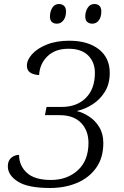

<svg xmlns="http://www.w3.org/2000/svg" viewBox="-20 -927 617 957"><path d="M230 10Q119 10 69 -22Q19 -54 19 -98Q19 -126 36 -140.5Q53 -155 75 -155Q75 -102 113.5 -66Q152 -30 234 -30Q315 -30 368 -78.5Q421 -127 421 -215Q421 -276 384 -314.5Q347 -353 277 -353H204L212 -394H287Q363 -394 408 -439Q453 -484 453 -564Q453 -617 419.5 -650.5Q386 -684 321 -684Q255 -684 216.5 -646.5Q178 -609 175 -553Q148 -554 131 -565Q114 -576 114 -600Q114 -628 140 -657Q166 -686 213.5 -705Q261 -724 326 -724Q418 -724 472.5 -681.5Q527 -639 527 -564Q527 -509 503 -470Q479 -431 441.5 -407Q404 -383 364 -374V-373Q394 -366 424.5 -346Q455 -326 475 -293Q495 -260 495 -214Q495 -140 459 -90Q423 -40 363 -15Q303 10 230 10ZM440 -809Q425 -809 415 -817.5Q405 -826 405 -845Q405 -869 417 -888Q429 -907 450 -907Q466 -907 475.5 -898Q485 -889 485 -870Q485 -842 472.5 -825.5Q460 -809 440 -809ZM264 -809Q248 -809 238.5 -817.5Q229 -826 229 -845Q229 -869 240.5 -888Q252 -907 274 -907Q289 -907 299 -898Q309 -889 309 -870Q309 -842 296 -825.5Q283 -809 264 -809Z"/></svg>

Font: Noto Serif Light
Style: Italic
Weight: 300
Italic angle: -12°
Designer: Monotype Design Team
Foundry: Monotype Imaging Inc.
Version: Version 2.013